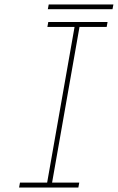

<svg xmlns="http://www.w3.org/2000/svg" viewBox="-20 -835 525 855"><path d="M193 -794 197 -815H485L481 -794ZM65 0 69 -22H190L312 -715H191L195 -737H459L455 -715H334L212 -22H333L329 0Z"/></svg>

Font: Tomorrow Thin
Style: Italic
Weight: 250
Italic angle: -10°
Designer: Tony de Marco, Monica Rizzolli
Foundry: Just in Type
Version: Version 2.002